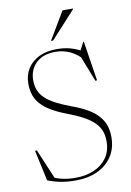

<svg xmlns="http://www.w3.org/2000/svg" viewBox="-100 -979 714 1049"><g transform="rotate(-10 257.0 -454.0)"><path d="M392 -680.5 380.5 -682 405 -729H408L442.5 -509L433.5 -507.5L371 -667L411 -616.5Q365.5 -665.5 327 -683.5Q288.5 -701.5 246 -701.5Q175 -701.5 137 -664.2Q99 -627 99 -569Q99 -538.5 108.8 -514Q118.5 -489.5 140 -468.8Q161.5 -448 196.5 -429.8Q231.5 -411.5 281 -393Q331 -375 366.2 -354.5Q401.5 -334 423.5 -309.5Q445.5 -285 455.8 -255.8Q466 -226.5 466 -190Q466 -128.5 436.5 -83.5Q407 -38.5 354.8 -14.2Q302.5 10 234.5 10Q189 10 152.5 3.2Q116 -3.5 79 -18L42 -188.5H52.5L129.5 -5.5L90.5 -40.5Q119.5 -22.5 156.2 -13.5Q193 -4.5 235 -4.5Q291.5 -4.5 337 -23.8Q382.5 -43 409.2 -80.5Q436 -118 436 -173Q436 -205.5 425.8 -231.2Q415.5 -257 393.2 -278.5Q371 -300 335.5 -319.2Q300 -338.5 249.5 -357.5Q199 -376.5 164.5 -397.2Q130 -418 109 -441.5Q88 -465 78.8 -493.2Q69.5 -521.5 69.5 -555Q69.5 -602.5 92 -638.5Q114.5 -674.5 156 -694.8Q197.5 -715 255 -715Q293 -715 324.8 -707Q356.5 -699 392 -680.5ZM232 -764.5 323 -918H380.5V-914L244 -764.5Z"/></g></svg>

Font: Newsreader 60pt ExtraLight
Style: Regular
Weight: 250
Designer: Hugues Gentile
Foundry: Production Type
Version: Version 1.003